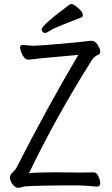

<svg xmlns="http://www.w3.org/2000/svg" viewBox="-20 -900 540 927"><path d="M198 -741Q190 -741 185.5 -746.5Q181 -752 181 -758Q181 -778 316 -878Q319 -880 327 -880Q335 -880 348 -869Q380 -845 380 -826Q380 -820 373 -816Q329 -798 285.5 -781.5Q242 -765 223.5 -753Q205 -741 198 -741ZM67 7Q54 7 41 -10Q28 -27 28 -43Q28 -56 43 -70Q54 -81 58 -87Q199 -365 358 -635Q145 -616 117 -612Q105 -612 96.5 -622.5Q88 -633 82.5 -647.5Q77 -662 77 -671Q78 -683 89 -683L141 -679Q162 -679 266.5 -688Q371 -697 391 -700Q411 -703 423 -703Q439 -703 451.5 -683.5Q464 -664 464 -650Q464 -641 457 -637Q436 -629 423 -609Q253 -340 120 -64Q161 -68 248 -68Q321 -68 356 -67Q418 -67 432 -68Q446 -68 455 -49Q464 -30 464 -15Q464 1 447 1Q398 -4 357 -5Q168 -5 98 0Q78 7 67 7Z"/></svg>

Font: Moon Stars Kai HW
Style: Regular
Weight: 400
Designer: GuiWonder
Version: Version 1.101